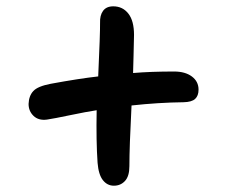

<svg xmlns="http://www.w3.org/2000/svg" viewBox="-20 -609 740 610"><path d="M128.9 -229Q102.5 -225.6 86.7 -240.7Q70.8 -255.9 70.8 -278.8Q71.8 -304.7 85.9 -319.8Q100.1 -335 141.1 -342.8Q231.4 -359.4 292 -366.2Q298.3 -503.9 297.9 -536.1Q296.9 -560.1 307.4 -574.5Q317.9 -588.9 339.8 -588.9Q369.6 -588.9 387.7 -565.9Q405.8 -543 405.8 -498Q405.8 -477.5 404.3 -432.4Q402.8 -387.2 402.8 -377Q459 -381.8 533.2 -381.8Q568.4 -381.8 589.6 -366Q610.8 -350.1 610.8 -324.2Q610.8 -304.7 599.9 -294.7Q588.9 -284.7 563 -284.2Q482.9 -283.2 397.9 -273.9Q391.1 -142.1 391.1 -81.1Q391.1 -49.3 377.2 -34.2Q363.3 -19 341.8 -19Q320.8 -19 306.9 -36.6Q293 -54.2 290 -91.8Q285.2 -160.6 287.1 -258.8Q254.9 -253.9 203.4 -243.2Q151.9 -232.4 128.9 -229Z"/></svg>

Font: Shantell Sans Bouncy
Style: Regular
Weight: 500
Designer: Stephen Nixon, Anya Danilova, Shantell Martin
Foundry: Arrow Type
Version: Version 1.006;[9816181b4]